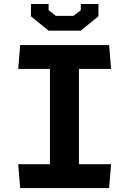

<svg xmlns="http://www.w3.org/2000/svg" viewBox="-20 -960 660 980"><path d="M83 0H537L547 -122H383V-608H547L537 -730H83L73 -608H235V-122H73ZM228 -803.5H392L482.5 -877V-939.5H392.5V-908L355 -879H265L228 -908V-939.5H138V-876.5Z"/></svg>

Font: Monaspace Krypton
Style: Bold
Weight: 700
Designer: Riley Cran & the Lettermatic Team
Foundry: Lettermatic
Version: Version 1.200 (Monaspace Krypton)